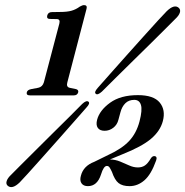

<svg xmlns="http://www.w3.org/2000/svg" viewBox="-20 -736 742 770"><path d="M180.5 -660Q166 -660 169.5 -674Q173 -687.5 188.5 -687.5L220.5 -688Q249 -688 266.8 -693Q284.5 -698 300 -709.5Q310.5 -715.5 317 -715.5Q331 -715.5 327 -700.5L250 -405.5Q245 -387.5 259 -384L285.5 -378.5Q296 -375 293.5 -365.5Q290 -353.5 276 -353.5H100Q84.5 -353.5 87.5 -366Q90 -375.5 104.5 -378.5L133.5 -384Q150.5 -387.5 156 -406L218 -641.5Q222.5 -659.5 207.5 -659.5ZM388.5 -368.5Q371 -353 364 -360Q356.5 -366 371.5 -383Q390.5 -404.5 421 -439Q451.5 -473.5 487 -513.2Q522.5 -553 556 -590.2Q589.5 -627.5 614.5 -654.8Q639.5 -682 648.5 -691Q679 -720.5 697 -704.5Q705 -697 701.2 -685.2Q697.5 -673.5 683.5 -660.5Q674.5 -651.5 648.5 -625.5Q622.5 -599.5 586.8 -564.2Q551 -529 512.8 -491.5Q474.5 -454 441.5 -421.2Q408.5 -388.5 388.5 -368.5ZM309.5 -319Q326.5 -335 335 -328Q342.5 -321.5 326.5 -304.5Q309 -284.5 279.5 -251Q250 -217.5 215.5 -178.5Q181 -139.5 148.2 -102.8Q115.5 -66 91.2 -39.2Q67 -12.5 59 -4.5Q29 24.5 11 9Q3 2 6.8 -10Q10.5 -22 25 -35.5Q33 -44 58.5 -69.2Q84 -94.5 118.8 -129.2Q153.5 -164 190.8 -200.8Q228 -237.5 259.8 -269Q291.5 -300.5 309.5 -319ZM304.5 -31.5Q314.5 -70.5 358 -87L415 -115Q468.5 -139.5 497.8 -170.5Q527 -201.5 539.5 -249Q551.5 -295 545.2 -315.2Q539 -335.5 518.5 -335.5Q496.5 -335.5 482.8 -322Q469 -308.5 463 -285.5L455 -256Q450 -235.5 434.2 -223.5Q418.5 -211.5 399.5 -211.5Q380.5 -211.5 372.2 -223.2Q364 -235 369.5 -256Q379.5 -293.5 421.5 -324Q463.5 -354.5 533 -354.5Q596 -354.5 620.5 -324.8Q645 -295 633 -250Q622.5 -210.5 585.5 -179.2Q548.5 -148 471.5 -117.5L421 -96.5Q443 -96 462.2 -88Q481.5 -80 498.8 -72.2Q516 -64.5 533 -64.5Q549.5 -64.5 561.2 -72.5Q573 -80.5 585 -101Q591 -110.5 599.5 -110Q612 -108.5 606 -92Q586 -36 559 -12.8Q532 10.5 499.5 10.5Q471 10.5 455.5 -1.8Q440 -14 429 -46.5Q423 -59.5 419 -65Q415 -70.5 408.5 -70.5Q395.5 -70.5 385 -36Q370 10.5 332.5 10.5Q314.5 10.5 306.8 -1Q299 -12.5 304.5 -31.5Z"/></svg>

Font: Fraunces 144pt S050 SemiBold
Style: Italic
Weight: 600
Italic angle: -16°
Version: Version 1.000; ttfautohint (v1.8.3)